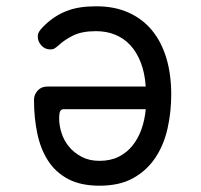

<svg xmlns="http://www.w3.org/2000/svg" viewBox="-20 -580 640 610"><path d="M140 -423Q123 -423 111.5 -435.5Q100 -448 100 -464Q100 -472 104 -479Q108 -486 118 -496Q135 -513 153 -525Q171 -537 191.5 -545Q212 -553 235 -556.5Q258 -560 286 -560Q344 -560 388.5 -540Q433 -520 463 -483.5Q493 -447 508.5 -395.5Q524 -344 524 -280Q524 -223 512 -170.5Q500 -118 473 -78Q446 -38 403 -14Q360 10 296 10Q237 10 197 -11Q157 -32 133 -69Q109 -106 98.5 -156Q88 -206 88 -263Q88 -279 99.5 -292Q111 -305 130 -305H443Q440 -349 427 -382Q414 -415 394 -436.5Q374 -458 346.5 -469.5Q319 -481 285 -481Q240 -481 212 -467Q184 -453 165 -435Q158 -429 153 -426Q148 -423 140 -423ZM443 -233H181Q176 -233 172 -228Q168 -223 168 -203Q168 -180 176 -156Q184 -132 200 -113Q216 -94 240 -81.5Q264 -69 296 -69Q331 -69 357 -82Q383 -95 401 -117.5Q419 -140 429.5 -169.5Q440 -199 443 -233Z"/></svg>

Font: Maple Mono Normal NL Light
Style: Regular
Weight: 300
Monospace: yes
Designer: subframe7536
Version: Version 7.000